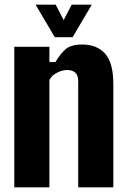

<svg xmlns="http://www.w3.org/2000/svg" viewBox="-20 -800 543 820"><path d="M41 0V-600H191V-535H217Q238 -571 261 -590.5Q284 -610 331 -610Q393.5 -610 428.8 -571Q464 -532 464 -441V0H314V-454Q314 -478 301.8 -489.5Q289.5 -501 266 -501Q246 -501 223 -489.2Q200 -477.5 191 -458V0ZM214 -641 132 -780H218L252 -714L286 -780H372L290 -641Z"/></svg>

Font: Big Shoulders Display Thin Black
Style: Regular
Weight: 900
Version: Version 2.002